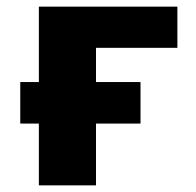

<svg xmlns="http://www.w3.org/2000/svg" viewBox="-20 -558 590 578"><path d="M269 -186V0H97V-186H41V-311H97V-538H514V-414H269V-311H403V-186Z"/></svg>

Font: Geist ExtBd
Style: Regular
Weight: 400
Designer: Basement.studio, Andrés Briganti, Mateo Zaragoza
Foundry: Basement.studio, Vercel, Andrés Briganti, Guido Ferreyra, Mateo Zaragoza
Version: Version 1.401